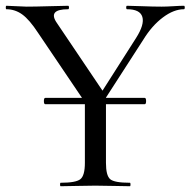

<svg xmlns="http://www.w3.org/2000/svg" viewBox="-22 -645 660 665"><path d="M615 -625Q618 -625 618 -619Q618 -613 615 -613Q580 -613 542 -584.5Q504 -556 474 -507L345 -307V-306H479Q484 -306 484 -295Q484 -284 479 -284H345V-81Q345 -37 359.5 -24.5Q374 -12 428 -12Q430 -12 430 -6Q430 0 428 0Q413 0 373 -1Q333 -2 308 -2Q284 -2 243.5 -1Q203 0 188 0Q186 0 186 -6Q186 -12 188 -12Q241 -12 256.5 -24.5Q272 -37 272 -81V-284H135Q130 -284 130 -295Q130 -306 135 -306H262L110 -531Q80 -577 55 -595Q30 -613 0 -613Q-2 -613 -2 -619Q-2 -625 0 -625Q11 -625 35 -623.5Q59 -622 70 -622Q99 -622 149 -623.5Q199 -625 214 -625Q217 -625 217 -619Q217 -613 214 -613Q141 -613 176 -564L333 -331L449 -513Q479 -560 471 -586.5Q463 -613 418 -613Q415 -613 415 -619Q415 -625 418 -625Q434 -625 471 -623.5Q508 -622 538 -622Q555 -622 578 -623.5Q601 -625 615 -625Z"/></svg>

Font: Cormorant Garamond Book
Style: Regular
Weight: 500
Designer: Christian Thalmann (Catharsis Fonts)
Version: Version 1.000;PS 002.000;hotconv 1.0.88;makeotf.lib2.5.64775